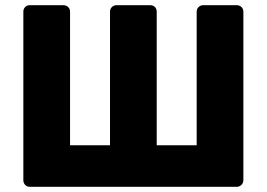

<svg xmlns="http://www.w3.org/2000/svg" viewBox="-20 -720 1028 740"><path d="M95 0Q84 0 77 -7.5Q70 -15 70 -25V-675Q70 -686 77 -693Q84 -700 95 -700H224Q235 -700 242.5 -693Q250 -686 250 -675V-160H404V-675Q404 -686 411.5 -693Q419 -700 429 -700H559Q570 -700 577 -693Q584 -686 584 -675V-160H738V-675Q738 -686 745.5 -693Q753 -700 763 -700H892Q903 -700 910.5 -693Q918 -686 918 -675V-25Q918 -15 910.5 -7.5Q903 0 892 0Z"/></svg>

Font: DVN-Rubik
Style: Bold
Weight: 700
Designer: Hubert and Fischer
Foundry: Hubert & Fischer
Version: Version 2.102